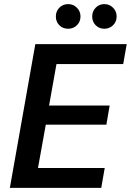

<svg xmlns="http://www.w3.org/2000/svg" viewBox="-20 -915 637 935"><path d="M28 0 152 -700H597L580 -603H255L219 -401H514L498 -308H203L165 -97H490L473 0ZM312 -775Q286 -775 269 -792Q252 -809 252 -835Q252 -860 269 -877.5Q286 -895 312 -895Q337 -895 354.5 -877.5Q372 -860 372 -835Q372 -809 354.5 -792Q337 -775 312 -775ZM488 -775Q463 -775 446 -792Q429 -809 429 -835Q429 -860 446 -877.5Q463 -895 488 -895Q513 -895 530.5 -877.5Q548 -860 548 -835Q548 -809 530.5 -792Q513 -775 488 -775Z"/></svg>

Font: DM Sans 11pt SemiBold
Style: Italic
Weight: 600
Italic angle: -10°
Version: Version 4.004;gftools[0.9.30]